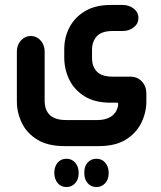

<svg xmlns="http://www.w3.org/2000/svg" viewBox="-20 -414 650 774"><path d="M378 175H240Q173 175 130.5 149Q88 123 68 81.5Q48 40 48 -5V-206Q48 -233 64.5 -251Q81 -269 104 -269Q127 -269 143.5 -251Q160 -233 160 -206V-5Q160 7 163.5 20Q167 33 176 44.5Q185 56 202.5 63Q220 70 248 70H369Q395 70 411 64Q427 58 436.5 49Q446 40 450 30.5Q454 21 456 13V6Q458 0 451 0H426Q362 0 320.5 -26Q279 -52 259 -93.5Q239 -135 239 -183V-215Q239 -264 260.5 -304.5Q282 -345 323.5 -369.5Q365 -394 426 -394H474Q501 -394 519.5 -379Q538 -364 538 -341Q538 -319 519.5 -304Q501 -289 474 -289H434Q390 -289 370.5 -268Q351 -247 351 -213V-180Q351 -146 370.5 -125.5Q390 -105 434 -105H505Q534 -105 552 -85.5Q570 -66 570 -37V-5Q570 40 549.5 81.5Q529 123 487 149Q445 175 378 175ZM199 279Q200 256 213 241Q226 226 248 226Q269 226 282.5 241Q296 256 297 279V286Q297 309 283 324.5Q269 340 248 340Q226 340 213 324.5Q200 309 199 286ZM320 279Q320 256 333.5 241Q347 226 369 226Q390 226 403.5 241Q417 256 418 279V286Q418 309 404 324.5Q390 340 369 340Q347 340 333.5 324.5Q320 309 320 286Z"/></svg>

Font: Beiruti
Style: Bold
Weight: 700
Designer: Arlette Boutros
Foundry: Boutros
Version: Version 1.41